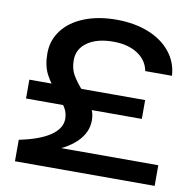

<svg xmlns="http://www.w3.org/2000/svg" viewBox="-84 -849 944 934"><g transform="rotate(10 388.5 -382.0)"><path d="M622 -403V-310H50V-403ZM159 -102H740V0H50V-106Q152 -127 203.5 -162.5Q255 -198 255 -245Q255 -274 241.5 -297Q228 -320 198 -354Q158 -400 136 -441.5Q114 -483 114 -544Q114 -609 152 -659Q190 -709 259 -736.5Q328 -764 418 -764Q506 -764 575.5 -736.5Q645 -709 685.5 -658.5Q726 -608 730 -542H598Q588 -595 540.5 -625.5Q493 -656 421 -656Q341 -656 293.5 -623Q246 -590 246 -534Q246 -492 264 -461Q282 -430 318 -390Q351 -351 367.5 -324Q384 -297 384 -261Q384 -200 335 -152.5Q286 -105 199 -78Z"/></g></svg>

Font: Unbounded Variable
Style: Regular
Weight: 400
Designer: Luke Prowse, Jean-Baptiste Morizot, Fátima Lázaro, Florian Runge
Foundry: NaN
Version: Version 1.600;FEAKit 1.0